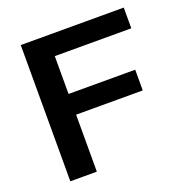

<svg xmlns="http://www.w3.org/2000/svg" viewBox="-132 -860 946 980"><g transform="rotate(-20 341.5 -370.0)"><path d="M644.5 -627.5H229V-422H591V-309.5H229V0H85V-740H644.5Z"/></g></svg>

Font: Encode Sans Expanded SemiBold
Style: Regular
Weight: 600
Width: 7
Designer: Multiple Designers
Foundry: Impallari Type
Version: Version 2.000